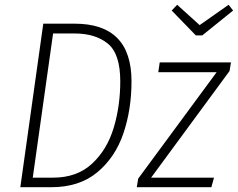

<svg xmlns="http://www.w3.org/2000/svg" viewBox="-20 -783 995 803"><path d="M530 -443Q530 -325 496 -225Q462 -125 387 -62.5Q312 0 194 0H65L161 -684H292Q530 -684 530 -443ZM202 -643 117 -40H202Q302 -40 365 -98.5Q428 -157 455.5 -248.5Q483 -340 483 -443Q483 -558 431 -600.5Q379 -643 292 -643ZM946 -522 940 -486 612 -40H875L864 0H552L558 -36L886 -481H642L648 -522ZM936 -763 955 -739 826 -635H799L698 -739L721 -763L815 -678Z"/></svg>

Font: Fira Sans Condensed ExtraLight
Style: Italic
Weight: 275
Width: 3
Italic angle: -8°
Designer: Carrois Corporate & Edenspiekermann AG
Foundry: Carrois Corporate GbR & Edenspiekermann AG
Version: Version 4.203